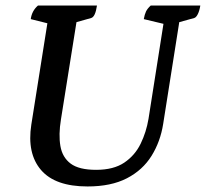

<svg xmlns="http://www.w3.org/2000/svg" viewBox="-20 -661 743 693"><path d="M296 12Q179 12 128 -47.5Q77 -107 93 -211L151 -577L91 -592Q95 -622 117 -641H330Q324 -600 309 -596L256 -581L200 -230Q191 -175 198 -134Q205 -93 235 -70.5Q265 -48 327 -48Q390 -48 428.5 -74Q467 -100 487.5 -142Q508 -184 516 -232L570 -575L499 -592Q502 -609 507 -619.5Q512 -630 524 -641H703Q700 -622 694 -610Q688 -598 681 -596L627 -581L569 -214Q559 -150 527 -98.5Q495 -47 438 -17.5Q381 12 296 12Z"/></svg>

Font: Petrona SemiBold
Style: Italic
Weight: 600
Italic angle: -9°
Designer: Ringo R. Seeber
Foundry: Ringo R. Seeber
Version: Version 2.001; ttfautohint (v1.8.3)